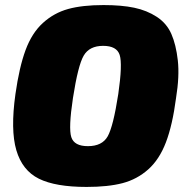

<svg xmlns="http://www.w3.org/2000/svg" viewBox="-20 -724 740 758"><path d="M389 -704Q460 -704 510 -693.5Q560 -683 599 -657.5Q638 -632 656.5 -590Q675 -548 682 -485.5Q689 -423 675 -337Q661 -230 635 -162Q609 -94 565 -55Q521 -16 464 -1Q407 14 322 14Q199 14 133.5 -18.5Q68 -51 44.5 -131Q21 -211 41 -353Q56 -459 81 -526.5Q106 -594 149.5 -633.5Q193 -673 249 -688.5Q305 -704 389 -704ZM268 -337Q250 -218 261.5 -182.5Q273 -147 327 -147Q383 -147 405 -185.5Q427 -224 447 -353Q464 -471 452.5 -507Q441 -543 387 -543Q333 -543 310.5 -504.5Q288 -466 268 -337Z"/></svg>

Font: Exo 2.0 Black
Style: Italic
Weight: 900
Italic angle: -8°
Designer: Natanael Gama
Version: Version 1.001;PS 001.001;hotconv 1.0.70;makeotf.lib2.5.58329